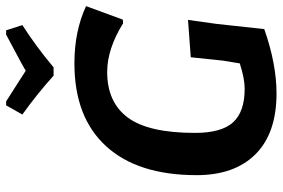

<svg xmlns="http://www.w3.org/2000/svg" viewBox="-168 -746 923 627"><g transform="rotate(-90 293.5 -432.5)"><path d="M508 -874 525 -821Q455 -776 387 -719H360Q300 -773 233 -821L263 -874H276Q293 -863 326 -842Q359 -821 376 -810Q396 -822 436 -843Q476 -864 494 -874ZM400 -651Q505 -651 587 -613L543 -493L531 -492Q447 -544 372 -544Q273 -544 223 -476.5Q173 -409 173 -257Q173 -171 207.5 -133Q242 -95 317 -95Q351 -95 400 -111L409 -166L420 -271L542 -280L529 -187L512 -31Q398 9 302 9Q172 9 103.5 -59.5Q35 -128 35 -252Q35 -444 129.5 -547.5Q224 -651 400 -651Z"/></g></svg>

Font: Alegreya Sans
Style: Bold Italic
Weight: 700
Italic angle: -7°
Designer: Juan Pablo del Peral
Foundry: Huerta Tipografica
Version: Version 2.007